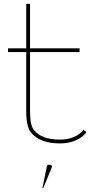

<svg xmlns="http://www.w3.org/2000/svg" viewBox="-20 -732 477 980"><path d="M21 -466.3V-485.4H113.8V-712.4H133.3V-485.4H386.2V-466.3H133.3V-164.1Q133.3 -93.8 152.3 -69.3Q191.4 -19.5 286.1 -19.5Q364.7 -19.5 406.7 -69.3L421.4 -56.6Q374 0 286.1 0Q182.1 0 137.2 -57.1Q113.8 -86.9 113.8 -164.1V-466.3ZM201 227.5H196.7L218.6 119.7Q218.6 108.9 231.1 108.9Q245.5 108.9 245.5 119.7Z"/></svg>

Font: Fortheenas_01
Style: Regular
Weight: 100
Designer: Situjuh Nazara
Version: Version 1.10 September 8, 2014